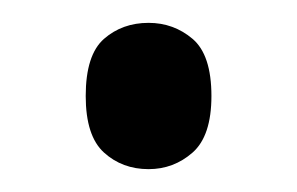

<svg xmlns="http://www.w3.org/2000/svg" viewBox="-20 -440 260 168"><path d="M110 -292Q87 -292 71 -306.5Q55 -321 55 -356Q55 -392 71 -406Q87 -420 110 -420Q132 -420 148.5 -406Q165 -392 165 -356Q165 -321 148.5 -306.5Q132 -292 110 -292Z"/></svg>

Font: Noto Serif Khmer Condensed
Style: Regular
Weight: 400
Width: 3
Designer: Danh Hong and the Monotype Design Team
Foundry: Monotype Imaging Inc.
Version: Version 2.004